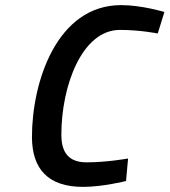

<svg xmlns="http://www.w3.org/2000/svg" viewBox="-20 -722 663 751"><path d="M481 -102C481 -102 398 -87 319 -87C249 -87 220 -125 220 -195C220 -387 301 -605 449 -605C529 -605 597 -591 597 -591L623 -675C623 -675 535 -702 454 -702C201 -702 105 -399 105 -187C105 -60 169 9 305 9C382 9 473 -14 473 -14L481 -102Z"/></svg>

Font: RazerF5 SemiBold
Style: Italic
Weight: 600
Foundry: Razer Inc.
Version: Version 2